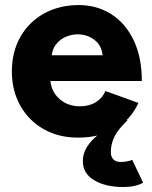

<svg xmlns="http://www.w3.org/2000/svg" viewBox="-20 -532 600 759"><path d="M26.9 -250Q26.9 -326.3 60.4 -385.8Q93.9 -445.3 154.3 -478.7Q214.7 -512 291.5 -512Q361.9 -512 418.3 -477Q474.7 -441.9 507.7 -374.3Q540.7 -306.7 540.7 -211.9H163.3L178.3 -228.2Q178.3 -175.4 212.1 -143.6Q245.8 -111.8 295.8 -111.8Q332.9 -111.8 358.8 -128Q384.7 -144.2 397 -172.1L527.2 -125.1Q496.6 -57.7 434.5 -22.8Q372.4 12 287.6 12Q212.1 12 153 -21.3Q93.8 -54.7 60.4 -114.2Q26.9 -173.7 26.9 -250ZM169.3 -313.6H399.9L386.8 -296.4Q386.8 -346.9 356.6 -371.6Q326.4 -396.3 287.2 -396.3Q262.8 -396.3 239 -386Q215.1 -375.6 199.3 -353.5Q183.5 -331.3 183.5 -296.4ZM307.5 105.1Q307.5 74.7 323.7 49Q339.9 23.3 366.4 2.2Q393 -18.9 438.9 -46.3L458.5 -57.5L484.6 -57.2Q444.8 -18.8 431.4 10.1Q418.1 39 418.1 70.2Q418.1 87.7 428.3 98Q438.6 108.2 456.8 108.2Q481.3 108.2 502.8 100.1L545.7 190.2Q515.9 207.3 467.4 207.3Q397.7 207.3 352.6 180.7Q307.5 154.1 307.5 105.1Z"/></svg>

Font: Oak Sans Light
Style: Regular
Weight: 400
Designer: Erik Kennedy, Walven
Foundry: Erik Kennedy, Walven
Version: Version 1.100;Glyphs 3.1.2 (3151)